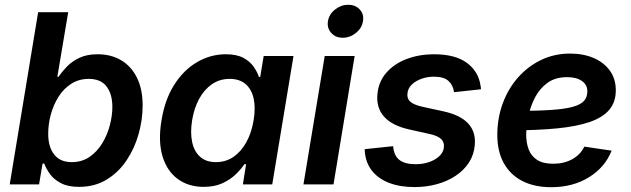

<svg xmlns="http://www.w3.org/2000/svg" viewBox="-20 -779 2665 811"><path d="M314 10.3Q267.1 10.3 237.3 -5.4Q207.5 -21 191.2 -43.7Q174.8 -66.4 167 -87.9H159.7L145 0H21L141.1 -727.5H268.1L222.2 -454.6H227.5Q241.7 -476.1 262.9 -498Q284.2 -520 315.7 -534.9Q347.2 -549.8 392.6 -549.8Q448.7 -549.8 491.5 -524.7Q534.2 -499.5 558.3 -451.2Q582.5 -402.8 582.5 -333Q582.5 -273.4 565.4 -212.6Q548.3 -151.9 514.6 -101.6Q481 -51.3 430.7 -20.5Q380.4 10.3 314 10.3ZM282.7 -94.2Q326.2 -94.2 358.2 -116.2Q390.1 -138.2 411.6 -173.3Q433.1 -208.5 443.8 -249.3Q454.6 -290 454.6 -327.6Q454.6 -381.3 430.2 -413.6Q405.8 -445.8 355 -445.8Q313 -445.8 280.8 -425Q248.5 -404.3 227.1 -370.1Q205.6 -335.9 194.6 -295.2Q183.6 -254.4 183.6 -213.9Q183.6 -158.7 208.7 -126.5Q233.9 -94.2 282.7 -94.2Z M840.3 10.3Q775.9 10.3 730.5 -23.2Q685.1 -56.6 666.3 -119.4Q647.5 -182.1 662.1 -270.5Q676.8 -360.4 717 -422.6Q757.3 -484.9 813.7 -517.3Q870.1 -549.8 933.6 -549.8Q980 -549.8 1008.3 -534.4Q1036.6 -519 1051.8 -496.8Q1066.9 -474.6 1073.7 -454.1H1079.1L1093.8 -542.5H1219.7L1129.9 0H1005.9L1019.5 -85.4H1012.2Q998 -64 975.1 -42Q952.1 -20 919.2 -4.9Q886.2 10.3 840.3 10.3ZM892.1 -94.2Q934.1 -94.2 966.6 -116.7Q999 -139.2 1020.8 -178.7Q1042.5 -218.3 1051.3 -271Q1060.1 -324.2 1051.3 -363.3Q1042.5 -402.3 1017.1 -424.1Q991.7 -445.8 950.2 -445.8Q907.7 -445.8 875 -423.1Q842.3 -400.4 821 -361.1Q799.8 -321.8 791.5 -271Q783.2 -219.7 791.5 -179.7Q799.8 -139.6 825 -116.9Q850.1 -94.2 892.1 -94.2Z M1261.7 0 1351.6 -542.5H1478L1388.7 0ZM1427.7 -619.6Q1397 -619.6 1378.9 -640.1Q1360.8 -660.6 1365.2 -689.5Q1370.1 -718.8 1395.3 -738.8Q1420.4 -758.8 1450.7 -758.8Q1481.4 -758.8 1499.8 -738.8Q1518.1 -718.8 1513.2 -689.5Q1508.8 -660.6 1483.6 -640.1Q1458.5 -619.6 1427.7 -619.6Z M1731 11.2Q1668.9 11.2 1622.8 -6.8Q1576.7 -24.9 1550.5 -58.6Q1524.4 -92.3 1521 -139.2Q1521 -141.6 1520.8 -144Q1520.5 -146.5 1520.5 -148.9L1640.6 -161.6Q1644 -121.1 1667.2 -103.3Q1690.4 -85.4 1735.4 -85.4Q1766.6 -85.4 1792.7 -94.5Q1818.8 -103.5 1835.9 -119.6Q1853 -135.7 1855 -157.2Q1857.4 -177.7 1843.3 -191.7Q1829.1 -205.6 1794.9 -212.9L1705.6 -232.9Q1635.3 -249 1602.1 -286.6Q1568.8 -324.2 1574.2 -380.9Q1578.6 -433.6 1611.8 -471.7Q1645 -509.8 1697.8 -529.8Q1750.5 -549.8 1813 -549.8Q1903.3 -549.8 1952.4 -513.2Q2001.5 -476.6 2009.8 -417Q2010.3 -413.6 2011 -409.7Q2011.7 -405.8 2011.7 -401.9L1897.9 -389.6Q1894 -418.9 1874.5 -437Q1855 -455.1 1812.5 -455.1Q1785.6 -455.1 1760.7 -446.3Q1735.8 -437.5 1719.5 -421.9Q1703.1 -406.2 1701.2 -384.8Q1698.2 -363.3 1712.6 -349.9Q1727.1 -336.4 1764.2 -328.1L1853.5 -308.6Q1924.8 -293 1957.8 -257.1Q1990.7 -221.2 1985.4 -166Q1981.9 -125 1960.7 -92.3Q1939.5 -59.6 1904.5 -36.4Q1869.6 -13.2 1825.2 -1Q1780.8 11.2 1731 11.2Z M2308.1 11.7Q2237.3 11.7 2186 -14.6Q2134.8 -41 2107.4 -91.1Q2080.1 -141.1 2080.6 -211.9Q2081.1 -281.7 2104 -343.5Q2127 -405.3 2168.5 -452.1Q2210 -499 2265.9 -525.9Q2321.8 -552.7 2388.2 -552.7Q2444.3 -552.7 2487.8 -533.9Q2531.2 -515.1 2556.2 -480.5Q2581.1 -445.8 2581.1 -397.5Q2581.1 -347.7 2553.2 -314.9Q2525.4 -282.2 2470 -263.4Q2414.6 -244.6 2332 -236.6Q2249.5 -228.5 2140.6 -228.5L2154.3 -310.5Q2246.6 -310.5 2306.4 -314.5Q2366.2 -318.4 2399.9 -327.9Q2433.6 -337.4 2447.3 -353.3Q2460.9 -369.1 2460.9 -393.6Q2460.9 -420.9 2438 -437Q2415 -453.1 2375.5 -453.1Q2325.2 -453.1 2292 -428.7Q2258.8 -404.3 2239.3 -366.2Q2219.7 -328.1 2211.4 -286.4Q2203.1 -244.6 2202.6 -210Q2202.6 -175.8 2213.1 -147.9Q2223.6 -120.1 2248.5 -103.8Q2273.4 -87.4 2316.9 -87.4Q2362.8 -87.4 2397.5 -106.7Q2432.1 -126 2448.2 -159.7L2563.5 -142.6Q2535.6 -72.3 2467.8 -30.3Q2399.9 11.7 2308.1 11.7Z"/></svg>

Font: Inter 16pt SemiBold
Style: Italic
Weight: 600
Italic angle: -9.3988°
Version: Version 4.001;git-66647c0bb